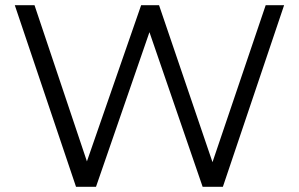

<svg xmlns="http://www.w3.org/2000/svg" viewBox="-20 -720 1151 740"><path d="M273 0 37 -700H113L315 -98L524 -700H593L799 -95L1004 -700H1075L839 0H761L556 -596L350 0Z"/></svg>

Font: Montserrat
Style: Regular
Weight: 400
Designer: Julieta Ulanovsky
Foundry: Julieta Ulanovsky
Version: Version 9.000; ttfautohint (v1.8.4.7-5d5b)